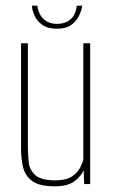

<svg xmlns="http://www.w3.org/2000/svg" viewBox="-20 -647 401 675"><path d="M173 8Q117 8 92 -11.5Q67 -31 60.5 -61.5Q54 -92 54 -123V-495H78V-132Q78 -104 81 -76.5Q84 -49 104.5 -31Q125 -13 175 -13Q211 -13 231 -25.5Q251 -38 260.5 -55.5Q270 -73 273 -87V-495H297V0H276L274 -49Q266 -28 242 -10Q218 8 173 8ZM180 -546Q148 -546 129 -559.5Q110 -573 101.5 -592Q93 -611 92 -627H111Q116 -595 134.5 -579Q153 -563 180 -563Q209 -563 227.5 -578.5Q246 -594 250 -627H269Q267 -611 258 -592Q249 -573 230.5 -559.5Q212 -546 180 -546Z"/></svg>

Font: Alumni Sans Thin
Style: Regular
Weight: 100
Designer: Robert E. Leuschke
Foundry: Robert E. Leuschke
Version: Version 1.018